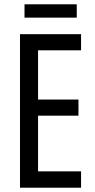

<svg xmlns="http://www.w3.org/2000/svg" viewBox="-20 -873 442 893"><path d="M357 0H73V-714H357V-639H157V-410H345V-335H157V-76H357ZM337 -853V-791H94V-853Z"/></svg>

Font: Noto Sans Georgian ExtraCondensed
Style: Regular
Weight: 400
Width: 2
Designer: Monotype Design Team, Akaki Razmadze
Foundry: Google LLC
Version: Version 2.005; ttfautohint (v1.8.4.7-5d5b)